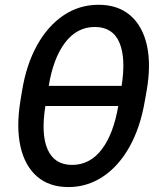

<svg xmlns="http://www.w3.org/2000/svg" viewBox="-20 -759 657 791"><path d="M261.7 11.7Q183.1 11.7 132.8 -31.7Q82.5 -75.2 64.5 -154.8Q46.4 -234.4 64 -343.3L70.8 -384.3Q88.4 -492.7 132.6 -572.3Q176.8 -651.9 241.5 -695.6Q306.2 -739.3 386.2 -739.3Q465.8 -739.3 516.6 -695.6Q567.4 -651.9 585.2 -572.3Q603 -492.7 584 -384.3L576.7 -343.3Q558.1 -233.4 513.2 -153.6Q468.3 -73.7 403.6 -31Q338.9 11.7 261.7 11.7ZM276.9 -79.6Q350.6 -79.6 399.4 -143.8Q448.2 -208 467.8 -325.7L480.5 -401.9Q499.5 -519.5 471.9 -583.7Q444.3 -647.9 370.6 -647.9Q297.4 -647.9 248.3 -583.7Q199.2 -519.5 180.2 -401.9L167.5 -325.7Q147.9 -206.5 176.3 -143.1Q204.6 -79.6 276.9 -79.6ZM142.6 -322.3 156.2 -405.3H506.8L493.2 -322.3Z"/></svg>

Font: Inter 17pt Medium
Style: Italic
Weight: 500
Italic angle: -9.3988°
Version: Version 4.001;git-66647c0bb